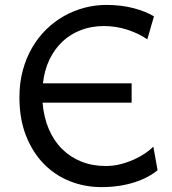

<svg xmlns="http://www.w3.org/2000/svg" viewBox="-20 -745 697 777"><path d="M410.2 -725.1Q470.7 -725.1 520.8 -711.9Q570.8 -698.7 603 -678.7L576.2 -585.9Q541 -609.9 495.1 -624.8Q449.2 -639.6 400.4 -639.6Q350.6 -639.6 308.1 -623.5Q265.6 -607.4 233.4 -577.4Q201.2 -547.4 180.4 -504.4Q159.7 -461.4 153.8 -407.7H512.7V-329.6H152.3Q157.2 -270 177.5 -222.7Q197.8 -175.3 231.2 -142.1Q264.6 -108.9 309.3 -91.1Q354 -73.2 407.7 -73.2Q439.5 -73.2 468.8 -80.8Q498 -88.4 523.2 -99.9Q548.3 -111.3 568.1 -125Q587.9 -138.7 600.6 -151.4L617.7 -56.2Q600.1 -41.5 576.7 -29.1Q553.2 -16.6 524.4 -7.3Q495.6 2 461.9 7.1Q428.2 12.2 390.6 12.2Q323.2 12.2 262.9 -11.7Q202.6 -35.6 157.2 -82Q111.8 -128.4 85.2 -196Q58.6 -263.7 58.6 -351.6Q58.6 -410.2 72.3 -460.4Q85.9 -510.7 110.1 -552.2Q134.3 -593.8 167.2 -626Q200.2 -658.2 239.3 -680.2Q278.3 -702.1 321.8 -713.6Q365.2 -725.1 410.2 -725.1Z"/></svg>

Font: Andika
Style: Regular
Weight: 400
Designer: Victor Gaultney, Annie Olsen, Julie Remington, Don Collingsworth, Eric Hays
Foundry: SIL International
Version: Version 1.001